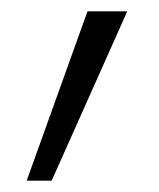

<svg xmlns="http://www.w3.org/2000/svg" viewBox="-20 -162 280 338"><path d="M134 -142H204L71 156H27Z"/></svg>

Font: Hanken Grotesk Light
Style: Regular
Weight: 300
Designer: Alfredo Marco Pradil
Foundry: Hanken Design Co.
Version: Version 3.014